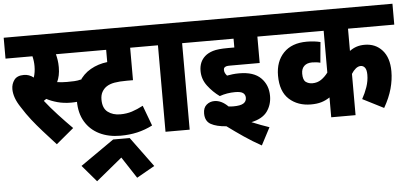

<svg xmlns="http://www.w3.org/2000/svg" viewBox="-55 -740 2363 1108"><g transform="rotate(-5 1126.0 -186.0)"><path d="M342 -336Q365 -336 384.5 -337Q404 -338 423 -343L436 -224Q416 -219 395 -217Q374 -215 355 -215Q312 -215 276 -225Q240 -235 214 -249Q207 -244 199 -239Q231 -198 273 -152.5Q315 -107 354 -68L252 17Q210 -29 177 -66Q144 -103 116.5 -138Q89 -173 64 -213Q43 -244 33.5 -271Q24 -298 24 -322Q24 -352 41 -375Q58 -398 97 -398Q128 -398 153 -378Q163 -408 163 -443Q163 -473 156 -501H0V-622H423V-501H292Q296 -486 299 -467Q302 -448 302 -425Q302 -399 297.5 -378Q293 -357 285 -340Q312 -336 342 -336Z M833 -501H722V-313H686Q643 -313 614.5 -308Q586 -303 567 -290Q551 -279 541 -261Q531 -243 531 -217Q531 -167 560 -145Q589 -123 632 -123Q669 -123 700 -133Q731 -143 765 -161L809 -43Q766 -21 720.5 -10.5Q675 0 622 0Q553 0 500.5 -26Q448 -52 418.5 -101.5Q389 -151 389 -221Q389 -285 415.5 -329.5Q442 -374 486 -399Q530 -424 583 -430V-501H361V-622H833ZM383 154 578 18H674L801 191L697 250L616 126L465 250Z M1023 -501V0H883V-501H821V-622H1098V-501Z M1303 -193Q1256 -193 1213 -178Q1174 -206 1144.5 -245Q1115 -284 1115 -332Q1115 -385 1150 -416Q1168 -432 1197 -441Q1226 -450 1284 -450H1321V-501H1085V-622H1542V-501H1459V-348H1288Q1274 -348 1267.5 -346.5Q1261 -345 1256 -341Q1250 -337 1250 -326Q1250 -316 1254 -308Q1258 -300 1265 -292Q1281 -295 1298 -297Q1315 -299 1336 -299Q1420 -299 1461 -258Q1502 -217 1502 -154Q1502 -103 1474.5 -64.5Q1447 -26 1382 -12Q1438 11 1483 26L1430 127Q1379 99 1330.5 66Q1282 33 1236 -1Q1179 -5 1146.5 -23Q1114 -41 1114 -86Q1114 -119 1133.5 -135.5Q1153 -152 1179 -152Q1220 -152 1258 -114Q1272 -112 1286 -112Q1327 -112 1344.5 -123Q1362 -134 1362 -155Q1362 -173 1349 -183Q1336 -193 1303 -193Z M2252 -501H1984V-372Q2003 -386 2024 -393Q2045 -400 2071 -400Q2134 -400 2173 -356.5Q2212 -313 2212 -234Q2212 -185 2198 -134Q2184 -83 2152 -27L2030 -89Q2048 -121 2060 -156Q2072 -191 2072 -226Q2072 -255 2062.5 -267.5Q2053 -280 2038 -280Q2023 -280 2009 -268.5Q1995 -257 1984 -239V0H1843V-115Q1819 -99 1793.5 -91.5Q1768 -84 1734 -84Q1657 -84 1607.5 -129Q1558 -174 1558 -266Q1558 -348 1605.5 -397.5Q1653 -447 1740 -447Q1783 -447 1819 -438L1808 -319Q1787 -325 1760 -325Q1731 -325 1714.5 -309.5Q1698 -294 1698 -265Q1698 -228 1714.5 -216.5Q1731 -205 1752 -205Q1781 -205 1803 -220Q1825 -235 1843 -259V-501H1530V-622H2252Z"/></g></svg>

Font: Noto Sans Condensed ExtraBold
Style: Regular
Weight: 800
Width: 3
Designer: Monotype Design Team
Foundry: Monotype Imaging Inc.
Version: Version 2.013; ttfautohint (v1.8.4.7-5d5b)